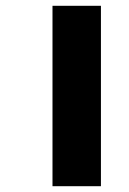

<svg xmlns="http://www.w3.org/2000/svg" viewBox="-20 -642 444 662"><path d="M161 -622V0H328V-622Z"/></svg>

Font: Noto Sans Devanagari UI SemiCondensed Black
Style: Regular
Weight: 900
Width: 4
Designer: Jelle Bosma - Monotype Design Team
Foundry: Monotype Imaging Inc.
Version: Version 2.004